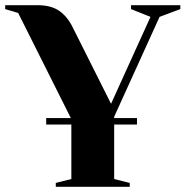

<svg xmlns="http://www.w3.org/2000/svg" viewBox="-20 -720 715 740"><path d="M675 -700V-685L595 -655L420 -270V-265H508V-240H420V-30L480 -15V0H195V-15L255 -30V-240H158V-265H253L50 -670L0 -685V-700H125Q177 -700 208.5 -678Q240 -656 260 -615L408 -320L560 -655L485 -685V-700Z"/></svg>

Font: Yeseva One
Style: Regular
Weight: 400
Designer: Jovanny Lemonad
Foundry: Jovanny Lemonad
Version: Version 2.000